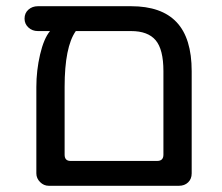

<svg xmlns="http://www.w3.org/2000/svg" viewBox="-20 -597 714 618"><path d="M597 -368V-39Q597 -21 585.5 -10Q574 1 556 1H137Q121 1 109 -11Q97 -23 97 -39V-317Q97 -370 109 -421.5Q121 -473 141 -497H102Q84 -497 71.5 -508.5Q59 -520 59 -537Q59 -555 71.5 -566Q84 -577 102 -577H402Q500 -577 548.5 -525.5Q597 -474 597 -368ZM207 -79H486Q506 -79 506 -99V-368Q506 -438 481 -467.5Q456 -497 402 -497H224Q188 -446 188 -317V-99Q188 -79 207 -79Z"/></svg>

Font: 寒蝉全圆体
Style: Regular
Weight: 400
Designer: Warren2060
      Designed by Motoya company      

      [Varela Round]
      Joe Prince(Latin component); Avraham Cornf
Foundry: ChillType
Version: Version 3.200